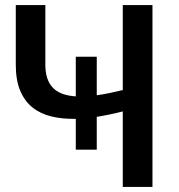

<svg xmlns="http://www.w3.org/2000/svg" viewBox="-20 -740 709 760"><path d="M583.5 -720V0H466V-299Q439 -292 413.5 -286.8Q388 -281.5 363 -277.5V-147.5H280V-269.5Q227.5 -268.5 183.8 -279Q140 -289.5 108.8 -314.5Q77.5 -339.5 60 -381Q42.5 -422.5 42.5 -483.5V-720H159.5V-483.5Q159.5 -425 188.2 -393.8Q217 -362.5 280 -358.5V-515.5H363V-363Q386 -366 411.5 -371.2Q437 -376.5 466 -383.5V-720Z"/></svg>

Font: Lato 2
Style: Regular
Weight: 600
Designer: Lukasz Dziedzic with Adam Twardoch and Botio Nikoltchev
Foundry: tyPoland Lukasz Dziedzic
Version: Version 2.015; 2015-08-06; http://www.latofonts.com/